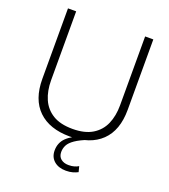

<svg xmlns="http://www.w3.org/2000/svg" viewBox="-161 -819 1009 1146"><g transform="rotate(20 343.0 -246.5)"><path d="M614 -704V-257Q614 -126 543 -57.5Q472 11 343 11Q214 11 143 -57.5Q72 -126 72 -257V-704H124V-267Q124 -199 146.5 -147.5Q169 -96 217 -66.5Q265 -37 343 -37Q420 -37 468.5 -66.5Q517 -96 539.5 -147.5Q562 -199 562 -267V-704ZM391 211Q344 211 315.5 186.5Q287 162 287 120Q287 71 320 38.5Q353 6 429 -23L460 -10Q406 11 377 31Q348 51 337.5 71.5Q327 92 327 115Q327 144 346 159Q365 174 394 174Q415 174 430.5 169.5Q446 165 457 158L466 193Q453 200 434.5 205.5Q416 211 391 211Z"/></g></svg>

Font: Prodigy Sans Light
Style: Regular
Weight: 300
Designer: Wei Huang
Foundry: Wei Huang
Version: Version 1.003; ttfautohint (v1.8.3)